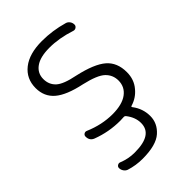

<svg xmlns="http://www.w3.org/2000/svg" viewBox="-223 -647 934 934"><g transform="rotate(-45 244.5 -180.0)"><path d="M63.5 -415Q63.5 -479.5 111.8 -517.6Q160.2 -555.7 247.1 -555.7Q319.3 -555.7 390.6 -535.2Q401.4 -532.2 408.7 -522.5Q416 -512.7 416 -500Q416 -491.2 408.2 -485.4Q400.4 -479.5 390.6 -482.4Q316.4 -506.8 250 -506.8Q186.5 -506.8 153.8 -483.4Q121.1 -460 121.1 -419.9Q121.1 -381.8 147 -357.4Q172.9 -333 247.1 -318.4Q347.7 -295.9 390.1 -259.3Q432.6 -222.7 432.6 -156.2Q432.6 -105.5 402.3 -70.3Q375 -37.1 333 -24.4Q326.2 -22.5 331.1 -16.6Q362.3 24.4 362.3 75.2Q362.3 125 322.3 160.6Q282.2 196.3 188.5 196.3Q142.6 196.3 99.6 182.6Q88.9 178.7 82 168.5Q75.2 158.2 75.2 146.5Q75.2 137.7 83 132.8Q90.8 127.9 98.6 130.9Q139.6 147.5 180.7 147.5Q182.6 147.5 184.6 147.5Q306.6 147.5 306.6 67.4Q306.6 28.3 278.3 -7.8Q273.4 -13.7 265.6 -12.7Q251 -11.7 242.2 -11.7Q165 -11.7 92.8 -39.1Q68.4 -48.8 68.4 -76.2Q68.4 -85.9 76.2 -90.8Q84 -95.7 92.8 -91.8Q166 -60.5 238.3 -60.5Q304.7 -60.5 339.8 -86.4Q375 -112.3 375 -156.2Q375 -194.3 347.7 -220.7Q320.3 -247.1 239.3 -265.6Q146.5 -285.2 105 -320.8Q63.5 -356.4 63.5 -415Z"/></g></svg>

Font: Gen Jyuu Gothic P Light
Style: Regular
Weight: 200
Designer: [Source Han Sans]
Ryoko NISHIZUKA  (kana & ideographs); Paul D. Hunt (Latin, Greek & Cyrillic); Wenlong ZHANG  (bopomofo
Version: Version 1.002.20150607